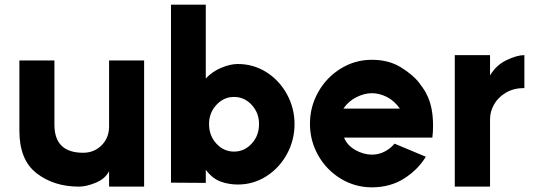

<svg xmlns="http://www.w3.org/2000/svg" viewBox="-20 -782 2293 822"><path d="M336 -128Q384 -128 416.5 -161.5Q449 -195 447 -248V-523H597V17H447V-49Q430 -16 389.5 0.5Q349 17 318 17Q211 17 137 -40Q63 -97 63 -222V-523H213V-248Q213 -128 336 -128Z M1089 -251Q1089 -299 1057.5 -333Q1026 -367 982 -367Q938 -367 906.5 -333Q875 -299 875 -251Q875 -201 906.5 -167Q938 -133 982 -133Q1026 -133 1057.5 -167Q1089 -201 1089 -251ZM712 -762H861V-446Q889 -476 927.5 -492Q966 -508 998 -508Q1065 -508 1120.5 -473Q1176 -438 1208.5 -378.5Q1241 -319 1241 -251Q1241 -182 1208.5 -122.5Q1176 -63 1120.5 -27.5Q1065 8 998 8Q960 8 925 -4.5Q890 -17 861 -55V1L712 0Z M1572 -383Q1540 -383 1506 -366Q1472 -349 1450 -317H1692Q1668 -351 1636 -367Q1604 -383 1572 -383ZM1572 -526Q1644 -526 1696 -494Q1748 -462 1774 -428Q1800 -394 1806 -379Q1834 -327 1834 -244Q1834 -216 1831 -193H1453Q1466 -160 1501 -140Q1536 -120 1573 -120Q1602 -120 1627.5 -133.5Q1653 -147 1669 -167L1803 -111Q1770 -56 1710.5 -18Q1651 20 1572 20Q1500 20 1439 -17Q1378 -54 1342.5 -116.5Q1307 -179 1307 -252Q1307 -325 1342.5 -388Q1378 -451 1439 -488.5Q1500 -526 1572 -526Z M2225 -546V-405Q2179 -405 2145.5 -385Q2112 -365 2095 -334.5Q2078 -304 2078 -272V17H1927V-546H2078V-459Q2104 -503 2148.5 -524.5Q2193 -546 2225 -546Z"/></svg>

Font: SUIT Heavy
Style: Regular
Weight: 900
Designer: Sunn Youn; Korean Glyphs from Source Han Sans (Sandoll Communications; Soo-young Jang, Joo-yeon Kang)
Foundry: Sunn
Version: Version 1.006